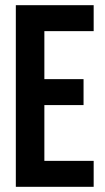

<svg xmlns="http://www.w3.org/2000/svg" viewBox="-20 -720 403 740"><path d="M41 -700H341V-600H151V-415H302V-315H151V-100H341V0H41Z"/></svg>

Font: kids-team
Style: team
Weight: 400
Designer: Ryoichi Tsunekawa, Thomas Gollenia, Laura Emeder
Foundry: Ryoichi Tsunekawa, Thomas Gollenia, Laura Emeder
Version: Version 2.000